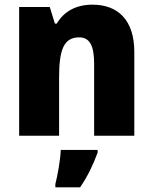

<svg xmlns="http://www.w3.org/2000/svg" viewBox="-20 -581 655 822"><path d="M376 -561C305 -561 254 -532 223 -480H215L193 -551H62V0H233V-249C233 -366 252 -421 319 -421C366 -421 383 -382 383 -308V0H555V-359C555 -496 484 -561 376 -561ZM398 72V61H240C239 100 227 169 217 207V221H323C357 171 379 124 398 72Z"/></svg>

Font: Noto Sans Bengali SemiCondensed ExtraBold
Style: Regular
Weight: 800
Width: 4
Designer: Joana Ranito - Universal Thirst; Jelle Bosma - Monotype Design Team
Foundry: Universal Thirst ehf.
Version: Version 3.000